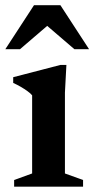

<svg xmlns="http://www.w3.org/2000/svg" viewBox="-25 -700 354 720"><path d="M224 -456.5 218.5 -353V-49.5L286.5 -25V0H28V-25L95.5 -49.5V-342.5Q89.5 -350 78 -358.2Q66.5 -366.5 52.8 -374.5Q39 -382.5 24.5 -389V-410.5L201.5 -456.5ZM-5 -515.5 102.5 -680.5H201.5L309 -515.5H254L134.5 -618H169.5L50 -515.5Z"/></svg>

Font: Newsreader 16pt SemiBold
Style: Regular
Weight: 600
Designer: Hugues Gentile
Foundry: Production Type
Version: Version 1.003